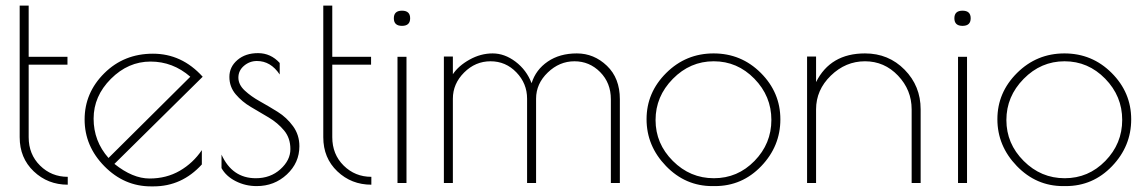

<svg xmlns="http://www.w3.org/2000/svg" viewBox="-20 -651 4079 683"><path d="M221 -22V6Q150 6 100 -41.5Q50 -89 50 -163V-631H82V-449H220V-421H82V-163Q82 -102 122.5 -62Q163 -22 221 -22Z M526 12H517Q422 12 351.5 -59.5Q281 -131 281 -226Q281 -321 351 -390.5Q421 -460 524 -460Q627 -460 701 -378L387 -68Q452 -16 512 -16Q572 -16 619.5 -43.5Q667 -71 698 -117V-66Q627 12 526 12ZM366 -89 657 -378Q595 -432 515.5 -432Q436 -432 374.5 -370.5Q313 -309 313 -229Q313 -149 366 -89Z M894 -434Q868 -434 848 -417Q828 -400 828 -375Q828 -350 850.5 -329Q873 -308 904.5 -290.5Q936 -273 968 -253Q1000 -233 1022.5 -202Q1045 -171 1045 -131Q1045 -72 1000.5 -30.5Q956 11 893 11Q853 11 818.5 -6.5Q784 -24 768 -53V-101Q806 -17 890 -17Q942 -17 977.5 -49Q1013 -81 1013 -120.5Q1013 -160 990.5 -187Q968 -214 936 -233Q904 -252 872.5 -270.5Q841 -289 818.5 -315.5Q796 -342 796 -377.5Q796 -413 824.5 -437.5Q853 -462 898 -462Q943 -462 975 -427V-386Q943 -434 894 -434Z M1301 -22V6Q1230 6 1180 -41.5Q1130 -89 1130 -163V-631H1162V-449H1300V-421H1162V-163Q1162 -102 1202.5 -62Q1243 -22 1301 -22Z M1426 -449V0H1394V-449ZM1410 -559Q1381 -559 1381 -586Q1381 -613 1410 -613Q1439 -613 1439 -586Q1439 -559 1410 -559Z M2185 -298V0H2153V-298Q2153 -356 2115 -394.5Q2077 -433 2023.5 -433Q1970 -433 1928.5 -393Q1887 -353 1887 -300V0H1855V-300Q1855 -354 1817 -393.5Q1779 -433 1725 -433Q1671 -433 1631 -393Q1591 -353 1591 -300V0H1559V-450H1591V-387Q1611 -417 1650.5 -439Q1690 -461 1732.5 -461Q1775 -461 1814 -431.5Q1853 -402 1871 -355Q1886 -403 1928.5 -432Q1971 -461 2032 -461Q2093 -461 2139 -417Q2185 -373 2185 -298Z M2523 11H2514Q2418 11 2349 -60.5Q2280 -132 2280 -227Q2280 -322 2350 -391.5Q2420 -461 2518.5 -461Q2617 -461 2686.5 -391.5Q2756 -322 2756 -226.5Q2756 -131 2688 -60Q2620 11 2523 11ZM2724 -224.5Q2724 -309 2663.5 -371Q2603 -433 2519 -433Q2435 -433 2373.5 -370.5Q2312 -308 2312 -224Q2312 -140 2373.5 -78.5Q2435 -17 2519.5 -17Q2604 -17 2664 -78.5Q2724 -140 2724 -224.5Z M2883 0H2851V-450H2883V-359Q2934 -461 3057 -461Q3141 -461 3198 -403Q3255 -345 3255 -262V0H3223V-262Q3223 -331 3174.5 -382Q3126 -433 3057 -433Q2988 -433 2935.5 -382Q2883 -331 2883 -262Z M3420 -449V0H3388V-449ZM3404 -559Q3375 -559 3375 -586Q3375 -613 3404 -613Q3433 -613 3433 -586Q3433 -559 3404 -559Z M3771 11H3762Q3666 11 3597 -60.5Q3528 -132 3528 -227Q3528 -322 3598 -391.5Q3668 -461 3766.5 -461Q3865 -461 3934.5 -391.5Q4004 -322 4004 -226.5Q4004 -131 3936 -60Q3868 11 3771 11ZM3972 -224.5Q3972 -309 3911.5 -371Q3851 -433 3767 -433Q3683 -433 3621.5 -370.5Q3560 -308 3560 -224Q3560 -140 3621.5 -78.5Q3683 -17 3767.5 -17Q3852 -17 3912 -78.5Q3972 -140 3972 -224.5Z"/></svg>

Font: Poiret One
Style: Regular
Weight: 400
Designer: Denis Masharov
Foundry: Denis Masharov
Version: Version 1.001